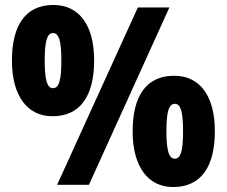

<svg xmlns="http://www.w3.org/2000/svg" viewBox="-20 -810 913 773"><path d="M191 -342C303 -342 359 -423 359 -567C359 -707 300 -790 195 -790C84 -790 28 -710 28 -566C28 -427 88 -342 191 -342ZM210 -66H338L662 -780H535ZM193 -455C170 -455 160 -487 160 -567C160 -645 170 -677 193 -677C217 -677 227 -646 227 -566C227 -485 217 -455 193 -455ZM677 -57C789 -57 845 -138 845 -282C845 -422 786 -505 681 -505C570 -505 514 -425 514 -281C514 -142 574 -57 677 -57ZM684 -171C660 -171 650 -204 650 -282C650 -361 660 -392 684 -392C707 -392 717 -362 717 -281C717 -201 707 -171 684 -171Z"/></svg>

Font: Noto Sans Malayalam UI Condensed Black
Style: Regular
Weight: 900
Width: 3
Designer: Jelle Bosma - Monotype Design Team
Foundry: Monotype Imaging Inc.
Version: Version 2.104